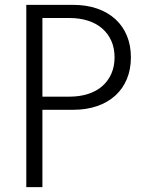

<svg xmlns="http://www.w3.org/2000/svg" viewBox="-20 -770 610 790"><path d="M154.5 0V-318.2H280.5Q335.5 -318.2 379.5 -333.4Q423.6 -348.6 454.5 -376.8Q485.5 -405 502 -444.8Q518.6 -484.5 518.6 -534.1Q518.6 -583.6 502 -623.4Q485.5 -663.2 454.5 -691.4Q423.6 -719.5 379.5 -734.8Q335.5 -750 280.5 -750H88.2V0ZM154.5 -695.9H265.5Q307.7 -695.9 342.3 -684.8Q376.8 -673.6 400.9 -652.5Q425 -631.4 438.2 -601.6Q451.4 -571.8 451.4 -534.1Q451.4 -496.8 438.2 -466.8Q425 -436.8 400.9 -415.7Q376.8 -394.5 342.3 -383.4Q307.7 -372.3 265.5 -372.3H154.5Z"/></svg>

Font: Spartan MB
Style: Regular
Weight: 212
Designer: Matt Bailey, Mirko Velimirovic
Foundry: Matt Bailey
Version: Version 1.005